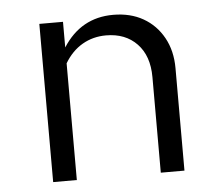

<svg xmlns="http://www.w3.org/2000/svg" viewBox="-42 -543 684 590"><g transform="rotate(-5 300.0 -248.0)"><path d="M99 0V-488H172V-409Q227.6 -496 327 -496Q380.2 -496 419.6 -473.5Q459 -451 481.5 -410.3Q504 -369.6 504 -316V0H431V-295Q431 -360.4 395.3 -397.7Q359.5 -435 300 -435Q259.7 -435 226.9 -416Q194 -397 172 -360V0Z"/></g></svg>

Font: Red Hat Mono VF Light
Style: Regular
Weight: 300
Monospace: yes
Designer: Pentagram, MCKL
Foundry: Pentagram, MCKL
Version: Version 1.023